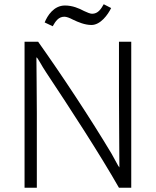

<svg xmlns="http://www.w3.org/2000/svg" viewBox="-20 -887 736 907"><path d="M154 0V-353C154 -443 152 -572 152 -616C158 -616 176 -577 198 -545C311 -375 454 -155 542 0H600V-690H542V-433C542 -324 544 -171 544 -96C538 -102 526 -128 507 -161C407 -328 273 -531 160 -690H96V0ZM229 -763C242 -786 256 -808 284 -808C294 -808 308 -803 325 -794C350 -782 381 -769 412 -769C455 -769 490 -818 505 -849L470 -867C457 -844 443 -822 415 -822C406 -822 392 -828 377 -835C353 -848 322 -861 287 -861C234 -861 204 -813 191 -781Z"/></svg>

Font: Repo Light
Style: Regular
Weight: 300
Designer: Stefan Peev
Foundry: Context Ltd
Version: Version 001.502